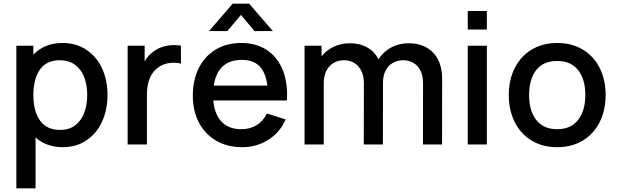

<svg xmlns="http://www.w3.org/2000/svg" viewBox="-20 -790 3372 1050"><path d="M568 -270.5Q568 -189.5 538 -124.5Q508 -59.5 452.5 -22.2Q397 15 323.5 15Q234.5 15 174.5 -38V240H69.5V-540H162.5V-491.5Q192 -522 232 -538.5Q272 -555 321.5 -555Q396 -555 451.8 -518.2Q507.5 -481.5 537.8 -416.8Q568 -352 568 -270.5ZM457 -270.5Q457 -325 440.5 -368Q424 -411 390 -435.8Q356 -460.5 305.5 -460.5Q234 -460.5 198.2 -409.2Q162.5 -358 162.5 -270.5Q162.5 -182 198.8 -130.8Q235 -79.5 309 -79.5Q357.5 -79.5 390.8 -104.5Q424 -129.5 440.5 -172.5Q457 -215.5 457 -270.5Z M933 -543.5Q949.5 -543.5 969.5 -540V-442Q952.5 -447 930 -447Q909 -447 888.8 -441.8Q868.5 -436.5 851.5 -425.5Q783.5 -382 783.5 -272.5V0H678V-540H771V-454Q791 -489.5 821 -509.5Q843.5 -526.5 873 -535Q902.5 -543.5 933 -543.5Z M1297.5 -708.5 1223 -620H1123L1252.5 -770H1342.5L1472 -620H1372ZM1146.5 -240.5Q1153 -165 1192 -124.2Q1231 -83.5 1299 -83.5Q1347.5 -83.5 1383.5 -105.5Q1419.5 -127.5 1439.5 -169.5L1542 -137Q1511 -65.5 1447 -25.2Q1383 15 1304 15Q1224 15 1163 -20.2Q1102 -55.5 1068.2 -119.2Q1034.5 -183 1034.5 -265.5Q1034.5 -353 1067.5 -418.5Q1100.5 -484 1160.5 -519.5Q1220.5 -555 1299 -555Q1376.5 -555 1433 -520.5Q1489.5 -486 1519.8 -421.8Q1550 -357.5 1550 -270Q1550 -260.5 1549 -240.5ZM1149 -322H1442Q1433.5 -393.5 1399.2 -428Q1365 -462.5 1303 -462.5Q1236.5 -462.5 1197.8 -426.8Q1159 -391 1149 -322Z M2398 -361.5 2397.5 0H2293L2293.5 -336.5Q2293.5 -374.5 2280 -402.5Q2266.5 -430.5 2241.8 -445.5Q2217 -460.5 2184.5 -460.5Q2154 -460.5 2129 -446.5Q2104 -432.5 2089.2 -404.8Q2074.5 -377 2074.5 -337.5L2074 0H1969.5L1970 -334.5Q1970 -373 1956.5 -401.5Q1943 -430 1918.2 -445.2Q1893.5 -460.5 1860.5 -460.5Q1828 -460.5 1803 -445Q1778 -429.5 1764.2 -401.8Q1750.5 -374 1750.5 -337.5V0H1645.5V-540H1738.5V-482Q1765 -515.5 1805.2 -534.5Q1845.5 -553.5 1893.5 -553.5Q1948.5 -553.5 1988.5 -530.5Q2028.5 -507.5 2050.5 -466Q2075.5 -507 2118.8 -530.2Q2162 -553.5 2214.5 -553.5Q2271.5 -553.5 2313 -529.8Q2354.5 -506 2376.2 -462.8Q2398 -419.5 2398 -361.5Z M2538 -628.5V-730H2642.5V-628.5ZM2538 0V-540H2642.5V0Z M2762.5 -270.5Q2762.5 -354.5 2795.5 -419Q2828.5 -483.5 2888.5 -519.2Q2948.5 -555 3027 -555Q3106.5 -555 3166.8 -519Q3227 -483 3259.5 -418.2Q3292 -353.5 3292 -270.5Q3292 -186.5 3259.2 -121.8Q3226.5 -57 3166.5 -21Q3106.5 15 3027 15Q2947.5 15 2887.5 -21.2Q2827.5 -57.5 2795 -122.2Q2762.5 -187 2762.5 -270.5ZM3181 -270.5Q3181 -357 3141.5 -406.8Q3102 -456.5 3027 -456.5Q2951 -456.5 2912.2 -406.5Q2873.5 -356.5 2873.5 -270.5Q2873.5 -183.5 2913 -133.5Q2952.5 -83.5 3027 -83.5Q3102 -83.5 3141.5 -134.2Q3181 -185 3181 -270.5Z"/></svg>

Font: Manrope KiralyPet SmBd KiralyPet
Style: Regular
Weight: 600
Designer: Mikhail Sharanda
Foundry: Mikhail Sharanda
Version: Version 4.502